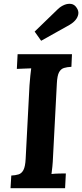

<svg xmlns="http://www.w3.org/2000/svg" viewBox="-20 -983 430 1003"><path d="M356 -700 353 -634Q331 -633 314.5 -628Q298 -623 288.5 -605.5Q279 -588 277 -547L257 -164Q256 -137 253.5 -112Q251 -87 249 -74Q265 -76 289.5 -76.5Q314 -77 324 -77L320 0H35L39 -66Q61 -67 77 -72Q93 -77 102.5 -95Q112 -113 114 -153L134 -536Q136 -563 138.5 -588Q141 -613 143 -626Q127 -625 103 -624.5Q79 -624 68 -623L72 -700ZM195 -770 161 -818 283 -936Q298 -950 316 -957.5Q334 -965 351.5 -962.5Q369 -960 380 -943Q392 -926 389 -909Q386 -892 374 -878Q362 -864 345 -854Z"/></svg>

Font: Lora
Style: Italic
Weight: 400
Italic angle: -3°
Designer: Olga Karpushina, Alexei Vanyashin (Cyrillic)
Foundry: Cyreal
Version: Version 3.008